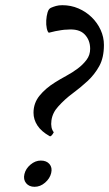

<svg xmlns="http://www.w3.org/2000/svg" viewBox="-20 -709 420 739"><path d="M239 -595Q228 -595 216 -593Q204 -591 193 -589Q181 -586 168 -583Q163 -586 160 -600Q157 -614 158 -630.5Q159 -647 163 -661Q167 -675 176 -679Q185 -683 195.5 -686Q206 -689 220 -689Q253 -689 282 -676.5Q311 -664 333 -642.5Q355 -621 367.5 -593.5Q380 -566 380 -536Q380 -487 362 -454.5Q344 -422 317 -397Q290 -372 259.5 -349.5Q229 -327 204 -299Q182 -275 178 -245.5Q174 -216 187 -200Q183 -192 178.5 -187.5Q174 -183 171 -185Q139 -203 124 -226Q109 -249 109 -275Q109 -312 132 -340.5Q155 -369 192 -392Q211 -404 235 -417Q259 -430 279 -445Q299 -460 313 -478.5Q327 -497 327 -521Q327 -555 305.5 -577Q284 -599 239 -595ZM113 10Q92 10 80.5 -4Q69 -18 74 -39Q79 -60 97.5 -75.5Q116 -91 137 -91Q159 -91 170.5 -77.5Q182 -64 177 -43Q172 -22 153.5 -6Q135 10 113 10Z"/></svg>

Font: Lusitana
Style: Italic
Weight: 400
Italic angle: -12°
Designer: Ana Paula Megda
Foundry: Ana Paula Megda
Version: Version 1.000; ttfautohint (v1.1) -l 8 -r 50 -G 200 -x 14 -D